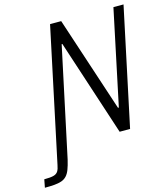

<svg xmlns="http://www.w3.org/2000/svg" viewBox="-216 -788 950 1083"><g transform="rotate(-15 259.0 -246.0)"><path d="M-89 196 -80 149Q-43 149 -25 144Q-7 139 1 126Q9 113 13 90L178 -688H243L426 -133H431L548 -688H607L461 0H400L216 -562H212L76 76Q68 110 59.5 132Q51 154 38.5 167Q26 180 8.5 186Q-9 192 -33 194Q-57 196 -89 196Z"/></g></svg>

Font: Saira SemiCondensed Light
Style: Italic
Weight: 300
Width: 4
Italic angle: -12°
Designer: Hector Gatti with collaboration of the Omnibus-Type team
Foundry: Omnibus-Type
Version: Version 1.101